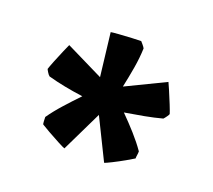

<svg xmlns="http://www.w3.org/2000/svg" viewBox="-75 -808 630 568"><g transform="rotate(20 239.5 -524.0)"><path d="M301 -336 238 -464 176 -336Q172 -337 154 -346.5Q136 -356 117.5 -366.5Q99 -377 93 -381Q92 -382 91.5 -390.5Q91 -399 91 -404Q107 -427 128.5 -451Q150 -475 173 -499Q143 -503 115 -508.5Q87 -514 62 -521Q58 -524 53.5 -531.5Q49 -539 49 -540Q51 -547 59 -567Q67 -587 75 -605.5Q83 -624 85 -628L203 -570L187 -706Q191 -707 211 -708.5Q231 -710 252 -711Q273 -712 281 -712Q282 -711 287.5 -704.5Q293 -698 295 -694Q294 -664 288.5 -631.5Q283 -599 276 -567L398 -626Q400 -622 408 -603.5Q416 -585 424 -565Q432 -545 434 -538Q434 -536 429 -529Q424 -522 421 -519Q395 -512 365.5 -506.5Q336 -501 305 -496Q328 -473 349 -449.5Q370 -426 386 -403Q386 -397 385 -391Q384 -385 384 -380Q378 -376 359.5 -365.5Q341 -355 323 -346Q305 -337 301 -336Z"/></g></svg>

Font: Labrada
Style: Bold
Weight: 700
Designer: Mercedes Jáuregui
Foundry: Omnibus-Type Team
Version: Version 1.000; ttfautohint (v1.8.4.7-5d5b)